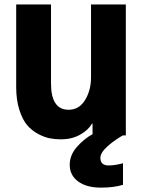

<svg xmlns="http://www.w3.org/2000/svg" viewBox="-20 -608 645 862"><path d="M52.7 -216.8V-587.9H209V-233.4Q209 -115.2 288.1 -115.2Q335 -115.2 361.8 -158.7Q388.7 -202.1 388.7 -261.7V-587.9H544.9V0H395.5V-52.7H392.6Q376 -23.4 338.9 -2.9Q301.8 17.6 253.9 17.6Q228.5 17.6 204.6 13.2Q180.7 8.8 151.9 -6.3Q123 -21.5 102.1 -45.9Q81.1 -70.3 66.9 -114.7Q52.7 -159.2 52.7 -216.8ZM293 131.8Q293 88.9 324.7 52.2Q356.4 15.6 397.5 -6.8H543.9Q499 16.6 464.8 46.9Q430.7 77.1 430.7 100.6Q430.7 134.8 467.8 134.8Q495.1 134.8 532.2 125V221.7Q491.2 234.4 433.6 234.4Q368.2 234.4 330.6 206.5Q293 178.7 293 131.8Z"/></svg>

Font: Gothic A1 Black
Style: Regular
Weight: 900
Version: Version 2.50